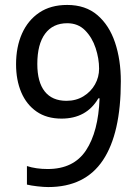

<svg xmlns="http://www.w3.org/2000/svg" viewBox="-20 -796 560 777"><path d="M175 -39Q157 -39 131 -42Q105 -45 89 -49V-124Q126 -112 173 -112Q278 -112 328 -187.5Q378 -263 383 -398H378Q330 -316 229 -316Q169 -316 128 -344.5Q87 -373 66 -422.5Q45 -472 45 -536Q45 -606 69 -660Q93 -714 139 -745Q185 -776 252 -776Q326 -776 374 -735Q422 -694 445.5 -624Q469 -554 469 -467Q469 -256 396.5 -147.5Q324 -39 175 -39ZM249 -388Q288 -388 318 -406.5Q348 -425 364.5 -454.5Q381 -484 381 -518Q381 -559 367 -601.5Q353 -644 324.5 -673Q296 -702 252 -702Q194 -702 162.5 -659.5Q131 -617 131 -537Q131 -464 161 -426Q191 -388 249 -388Z"/></svg>

Font: Noto Sans Tamil UI SemiCondensed
Style: Regular
Weight: 400
Width: 4
Designer: Jelle Bosma - Monotype Design Team
Foundry: Monotype Imaging Inc.
Version: Version 2.004; ttfautohint (v1.8.4.7-5d5b)